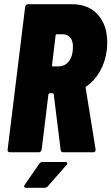

<svg xmlns="http://www.w3.org/2000/svg" viewBox="-20 -720 527 908"><path d="M267 -10 234 -275Q233 -279 229 -279H215Q211 -279 209 -274L177 -12Q176 -7 172.5 -3.5Q169 0 164 0H26Q21 0 18 -3.5Q15 -7 16 -12L99 -688Q100 -693 103.5 -696.5Q107 -700 112 -700H321Q398 -700 442.5 -651Q487 -602 487 -520Q487 -496 485 -483Q478 -427 452.5 -382.5Q427 -338 388 -311Q386 -310 385 -308.5Q384 -307 385 -305L432 -14V-12Q432 0 421 0H279Q268 0 267 -10ZM243 -553 226 -411Q226 -406 230 -406H257Q287 -406 306 -430.5Q325 -455 325 -498Q325 -527 312 -542.5Q299 -558 276 -558H249Q245 -558 243 -553ZM94 162Q94 158 97 154L166 54Q171 46 181 46H289Q298 46 298 52Q298 57 294 61L206 161Q200 168 191 168H104Q94 168 94 162Z"/></svg>

Font: Barlow Condensed ExtraBold
Style: Italic
Weight: 800
Width: 3
Italic angle: -7°
Designer: Jeremy Tribby
Foundry: Tribby Type
Version: Version 1.408